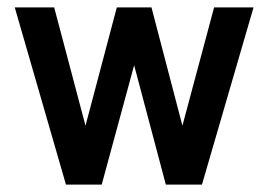

<svg xmlns="http://www.w3.org/2000/svg" viewBox="-20 -501 727 521"><path d="M159 0 20 -481H127L212 -160L297 -481H391L475 -160L561 -481H668L528 0H430L344 -324L256 0Z"/></svg>

Font: Zen Kaku Gothic New
Style: Bold
Weight: 700
Designer: Yoshimichi Ohira
Foundry: Positype
Version: Version 1.002